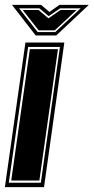

<svg xmlns="http://www.w3.org/2000/svg" viewBox="-46 -765 383 785"><path d="M317 -745 184 -620H100L3 -745H122L156 -716L197 -745ZM284 -731H200L153 -699L115 -731H32L108 -634H180ZM267 -724 178 -641H112L47 -724H112L152 -690L201 -724ZM-26 0 58 -591H217L134 0ZM-10 -18H121L199 -573H69ZM0 -27 76 -564H191L115 -27Z"/></svg>

Font: Alumni Sans Collegiate One
Style: Italic
Weight: 400
Italic angle: -8°
Designer: Robert E. Leuschke
Foundry: Robert E. Leuschke
Version: Version 1.100